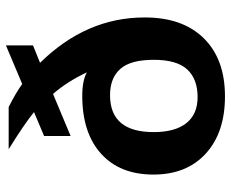

<svg xmlns="http://www.w3.org/2000/svg" viewBox="-86 -688 783 651"><g transform="rotate(-90 305.5 -362.5)"><path d="M418 -618.2Q571.8 -461.9 571.8 -264.2V-262.2Q571.8 -134.8 501.2 -63Q430.7 8.8 304.2 8.8Q181.6 8.8 110.4 -56.2Q39.1 -121.1 39.1 -233.9Q39.1 -347.2 109.6 -411.1Q180.2 -475.1 306.2 -475.1Q357.4 -475.1 385.7 -459.5Q354.5 -525.9 312.5 -574.2L169.9 -514.6V-604.5L251 -638.7Q208 -673.3 125 -724.6H268.1Q314.9 -701.2 346.2 -678.7L477.1 -733.9V-642.1ZM428.2 -232.9Q428.2 -311 397.5 -345.9Q366.7 -380.9 308.1 -380.9Q183.1 -380.9 183.1 -232.9Q183.1 -160.6 213.4 -122.3Q243.7 -84 301.8 -84Q362.8 -84 395.5 -119.1Q428.2 -154.3 428.2 -232.9Z"/></g></svg>

Font: Liberation Sans
Style: Bold
Weight: 700
Designer: Steve Matteson
Foundry: Ascender Corporation
Version: Version 2.1.5